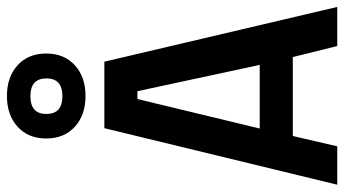

<svg xmlns="http://www.w3.org/2000/svg" viewBox="-234 -734 969 540"><g transform="rotate(-90 250.0 -464.5)"><path d="M249.5 -929Q303 -929 336 -899Q369 -869 369 -818.5Q369 -768 336 -738Q303 -708 249.5 -708Q196 -708 163 -738Q130 -768 130 -818.5Q130 -869 163 -899Q196 -929 249.5 -929ZM249 -863Q199 -863 199 -818Q199 -773 249 -773Q299 -773 299 -818Q299 -863 249 -863ZM0 0 159 -655H346L500 0H390L359 -125H137L108 0ZM337 -218 263 -562H241L158 -218Z"/></g></svg>

Font: TypoPRO Lekton
Style: Bold
Weight: 700
Monospace: yes
Designer: Paolo Mazzetti, Luciano Perondi, Raffaele Flato, Elena Papassissa, Emilio Macchia, Michela Povoleri, Tobias Seemiller, R
Version: Version 34.000